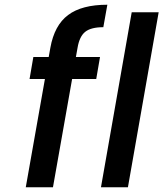

<svg xmlns="http://www.w3.org/2000/svg" viewBox="-20 -792 691 812"><path d="M387 -458H285L204 0H89L170 -458H105L121 -551H186L193 -590Q210 -685 268 -728.5Q326 -772 434 -772L417 -677Q365 -677 340.5 -657.5Q316 -638 308 -590L301 -551H403ZM651 -740 521 0H407L537 -740Z"/></svg>

Font: Fz Poppins Med
Style: Italic
Weight: 500
Italic angle: -10°
Designer: Ninad Kale (Devanagari), Jonny Pinhorn (Latin)
Foundry: Indian Type Foundry
Version: Vit hóa bi Vntype.Com & FontZin.Com